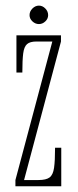

<svg xmlns="http://www.w3.org/2000/svg" viewBox="-20 -646 270 666"><path d="M33.5 0V-21.5L161.5 -502H106.5Q84 -502 73.8 -493Q63.5 -484 60.5 -460.8Q57.5 -437.5 57.5 -394.5H37V-523.5H191.5V-502L63.5 -21.5H113.5Q140 -21.5 152 -30.5Q164 -39.5 167.5 -63.8Q171 -88 171 -133.5H192.5V0ZM115 -562.5Q102.5 -562.5 92.5 -571.8Q82.5 -581 82.5 -593.5Q82.5 -606.5 92.5 -616.5Q102.5 -626.5 115 -626.5Q127.5 -626.5 137.2 -616.5Q147 -606.5 147 -593.5Q147 -581 137.2 -571.8Q127.5 -562.5 115 -562.5Z"/></svg>

Font: Imbue 48pt Thin
Style: Regular
Weight: 250
Designer: Tyler Finck
Foundry: Etcetera Type Company
Version: Version 1.102